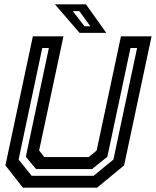

<svg xmlns="http://www.w3.org/2000/svg" viewBox="-20 -868 721 888"><path d="M86 0 5 -103 132 -700H273.5L161 -172L185 -141.5H390L427 -172L539.5 -700H681L554 -103L429 0ZM126.5 -55H413L504.5 -130L614 -646H583.5L476.5 -143L405.5 -86H147L99.5 -143L206 -646H175.5L66 -130ZM471.5 -716H348L234 -848H377.5ZM398 -746.5 347 -816.5H316.5L371 -746.5Z"/></svg>

Font: Tourney SemiBold
Style: Italic
Weight: 600
Italic angle: -12°
Version: Version 1.015